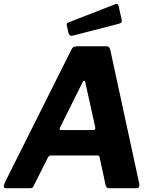

<svg xmlns="http://www.w3.org/2000/svg" viewBox="-26 -984 817 1004"><path d="M4 0Q-4.9 0 -6 -8Q-7.1 -16 1 -32.8L348.4 -726.3Q353.5 -736.6 361.1 -739.3Q368.8 -742 380 -742H529.9Q541.5 -742 546.2 -734Q550.9 -726 552.3 -716L702.2 -23.3Q703.9 -15 701.2 -7.5Q698.5 0 689.2 0H542.7Q529.2 0 525.7 -18.3L494.6 -162.9Q493.6 -171 483.1 -171H240.9Q230 -171 224.2 -159.5L148.4 -8.9Q145.9 -3.4 142.4 -1.7Q138.8 0 129.5 0H4ZM460.7 -303.7Q475.6 -303.7 471.5 -321.1L420.3 -552.2Q419 -562.2 414.4 -561.9Q409.9 -561.6 404.9 -552L288.5 -318.5Q284.8 -309.4 286.2 -306.5Q287.6 -303.7 295.2 -303.7ZM594.8 -949.7 610 -882.8Q611.8 -873.8 609.7 -868.5Q607.6 -863.1 595.2 -859.7L355.1 -797.7Q344.7 -795.2 338.8 -800Q333 -804.7 331.5 -812.9L324 -847.9Q320.8 -862.3 328.4 -865.4L577.5 -962.3Q583.1 -964.7 587.9 -962.5Q592.6 -960.3 594.8 -949.7Z"/></svg>

Font: Libre Franklin Thin
Style: Italic
Weight: 100
Italic angle: -8°
Designer: Pablo Impallari, Rodrigo Fuenzalida, Nhung Nguyen
Foundry: Impallari Type
Version: Version 3.000